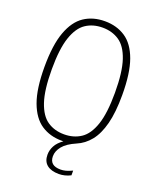

<svg xmlns="http://www.w3.org/2000/svg" viewBox="-170 -847 929 1145"><g transform="rotate(20 294.0 -274.0)"><path d="M346 201.5Q297 201.5 270.2 179.8Q243.5 158 243.5 116Q243.5 87 257.8 59.8Q272 32.5 305.5 9H294.5Q220 9 164.5 -27.8Q109 -64.5 78.2 -147.8Q47.5 -231 47.5 -370Q47.5 -509 78 -592.2Q108.5 -675.5 163.8 -712.2Q219 -749 294.5 -749Q369.5 -749 425 -712.2Q480.5 -675.5 510.8 -592.2Q541 -509 541 -370Q541 -260 522 -186.8Q503 -113.5 467.8 -69.8Q432.5 -26 383.5 -5.5Q327 19 302 49.8Q277 80.5 277 113.5Q277 173 346.5 173Q362.5 173 379.8 168.5Q397 164 420 153V183Q383.5 201.5 346 201.5ZM294.5 -31.5Q355 -31.5 400.2 -61.5Q445.5 -91.5 470.5 -165Q495.5 -238.5 495.5 -368Q495.5 -499.5 470.5 -573.8Q445.5 -648 400.2 -678.2Q355 -708.5 294.5 -708.5Q233.5 -708.5 188.5 -678.5Q143.5 -648.5 118.5 -575Q93.5 -501.5 93.5 -372Q93.5 -240.5 118.5 -166.2Q143.5 -92 188.5 -61.8Q233.5 -31.5 294.5 -31.5Z"/></g></svg>

Font: Encode Sans Condensed ExtraLight
Style: Regular
Weight: 200
Width: 3
Designer: Multiple Designers
Foundry: Impallari Type
Version: Version 3.000; ttfautohint (v1.8.3) -l 8 -r 50 -G 200 -x 14 